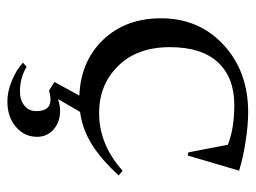

<svg xmlns="http://www.w3.org/2000/svg" viewBox="-104 -362 676 507"><g transform="rotate(90 233.5 -108.0)"><path d="M442.9 -84Q399.9 -37.1 359.9 -12.5Q319.8 12.2 274.9 18.1L241.2 76.2Q259.3 70.8 271 70.8Q301.8 70.8 321.3 87.9Q340.8 105 340.8 131.8Q340.8 164.6 314.7 187.3Q288.6 210 247.1 210Q221.2 210 192.6 198.2Q164.1 186.5 145 168.9L155.8 159.2Q184.6 176.8 221.2 176.8Q244.1 176.8 258.5 165Q272.9 153.3 272.9 133.8Q272.9 96.2 243.2 96.2Q231 96.2 219.2 100.1L195.8 85.9L231.9 20Q140.6 16.1 84.2 -43.2Q27.8 -102.5 27.8 -195.8Q27.8 -295.9 97.9 -360.8Q168 -425.8 275.9 -425.8Q308.6 -425.8 352.1 -419.2Q395.5 -412.6 430.2 -401.9L390.1 -266.1L381.8 -268.1L361.8 -372.1Q319.3 -389.2 256.8 -389.2Q184.1 -389.2 144 -345.9Q104 -302.7 104 -219.2Q104 -132.8 153.6 -82.5Q203.1 -32.2 277.8 -32.2Q361.3 -32.2 430.2 -94.2Z"/></g></svg>

Font: Halibut
Style: Regular
Weight: 400
Designer: Matteo Maggi
Foundry: Collletttivo
Version: Version 3.080 | FøM Fix